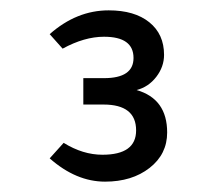

<svg xmlns="http://www.w3.org/2000/svg" viewBox="-20 -665 411 371"><path d="M141 -463V-514H181Q238 -514 238 -553Q238 -594 181 -594Q143 -594 101 -571L76 -599Q128 -645 190 -645Q240 -645 268.5 -622Q297 -599 297 -559Q297 -536 282 -516.5Q267 -497 244 -491Q303 -474 303 -409Q303 -367 269 -340.5Q235 -314 183 -314Q127 -314 76 -359L103 -389Q140 -366 178 -366Q243 -366 243 -413Q243 -463 180 -463Z"/></svg>

Font: Tajawal
Style: Regular
Weight: 400
Designer: Boutros Fonts
Foundry: Created by Boutros International 2017
Version: Version 1.700